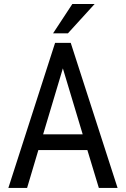

<svg xmlns="http://www.w3.org/2000/svg" viewBox="-20 -921 616 941"><path d="M408.2 -185.5 464.4 0H556.2L326.7 -710.9H250L21 0H112.8L168 -185.5ZM191.4 -262.7 288.1 -585.9 385.3 -262.7ZM334.5 -901.4 240.2 -757.8H313L443.8 -901.4Z"/></svg>

Font: Roboto Condensed
Style: Regular
Weight: 400
Designer: Google
Version: Version 2.134; 2016